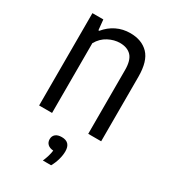

<svg xmlns="http://www.w3.org/2000/svg" viewBox="-191 -648 868 977"><g transform="rotate(30 243.5 -159.0)"><path d="M63.5 -542.5H127.5L133.5 -482H138.5Q166 -515.5 202.5 -533.2Q239 -551 282.5 -551Q350 -551 389 -510.8Q428 -470.5 428 -379V0H352V-374.5Q352 -432 328.5 -456.8Q305 -481.5 261.5 -481.5Q228 -481.5 194.2 -464Q160.5 -446.5 139.5 -410V0H63.5ZM296 136Q296 158 288.8 184Q281.5 210 268.5 233H220Q236.5 195.5 240.5 163Q219 161.5 207.2 150.5Q195.5 139.5 195.5 121.5Q195.5 103 208.2 92.2Q221 81.5 244.5 81.5Q296 81.5 296 136Z"/></g></svg>

Font: Encode Sans Condensed
Style: Regular
Weight: 400
Width: 3
Designer: Multiple Designers
Foundry: Impallari Type
Version: Version 2.000